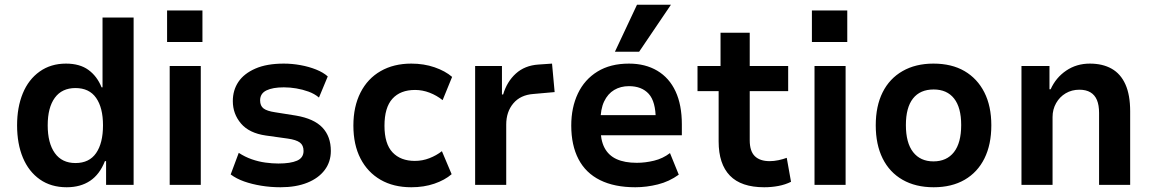

<svg xmlns="http://www.w3.org/2000/svg" viewBox="-20 -779 4856 809"><path d="M261 10Q195 10 148 -23Q101 -56 76.5 -114.5Q52 -173 52 -251Q52 -327 76 -385.5Q100 -444 147 -477.5Q194 -511 258 -511Q316 -511 352.5 -484.5Q389 -458 408 -411H412V-705H543V0H427V-100H422Q400 -44 359.5 -17Q319 10 261 10ZM298 -92Q356 -92 385 -134Q414 -176 414 -251Q414 -325 385 -366.5Q356 -408 298 -408Q241 -408 211 -367Q181 -326 181 -251Q181 -176 211 -134Q241 -92 298 -92Z M684 -602V-735H833V-602ZM695 0V-501H826V0Z M1162 10Q1120 10 1080.5 3.5Q1041 -3 1008.5 -14.5Q976 -26 952 -44L986 -135Q1012 -118 1040.5 -108Q1069 -98 1098 -94Q1127 -90 1153 -90Q1204 -90 1231.5 -102Q1259 -114 1259 -143Q1259 -167 1243.5 -178.5Q1228 -190 1193 -195L1100 -208Q1030 -218 995.5 -258.5Q961 -299 961 -353Q961 -399 984.5 -434Q1008 -469 1056 -490Q1104 -511 1176 -511Q1211 -511 1246.5 -504.5Q1282 -498 1312 -486Q1342 -474 1361 -457L1324 -368Q1305 -384 1280 -393Q1255 -402 1228.5 -406.5Q1202 -411 1176 -411Q1129 -411 1102.5 -398Q1076 -385 1076 -356Q1076 -333 1090.5 -322Q1105 -311 1139 -306L1227 -292Q1303 -279 1338.5 -241.5Q1374 -204 1374 -143Q1374 -97 1348 -62.5Q1322 -28 1274.5 -9Q1227 10 1162 10Z M1713 10Q1638 10 1583.5 -21.5Q1529 -53 1499 -111Q1469 -169 1469 -250Q1469 -330 1499 -389Q1529 -448 1584 -479.5Q1639 -511 1713 -511Q1766 -511 1811 -495.5Q1856 -480 1885 -455L1845 -357Q1820 -377 1790 -388.5Q1760 -400 1729 -400Q1667 -400 1633.5 -363Q1600 -326 1600 -249Q1600 -173 1634 -137Q1668 -101 1728 -101Q1760 -101 1789.5 -112.5Q1819 -124 1842 -142L1883 -45Q1854 -20 1810 -5Q1766 10 1713 10Z M1982 0V-501H2095V-381H2100Q2116 -435 2153.5 -469Q2191 -503 2248 -507L2306 -511L2317 -391L2227 -383Q2173 -379 2143 -343.5Q2113 -308 2113 -254V0Z M2657 10Q2569 10 2508.5 -20Q2448 -50 2417.5 -108.5Q2387 -167 2387 -250Q2387 -326 2415 -385Q2443 -444 2497.5 -477.5Q2552 -511 2630 -511Q2699 -511 2749.5 -481Q2800 -451 2826.5 -394Q2853 -337 2853 -255V-209H2490V-294H2757L2743 -275Q2743 -351 2713.5 -383.5Q2684 -416 2630 -416Q2595 -416 2568 -400Q2541 -384 2525.5 -351.5Q2510 -319 2510 -267V-243Q2510 -189 2527 -156.5Q2544 -124 2578 -108.5Q2612 -93 2663 -93Q2699 -93 2736 -102Q2773 -111 2803 -134L2840 -43Q2800 -14 2752 -2Q2704 10 2657 10ZM2571 -561 2664 -759H2807L2673 -561Z M3200 10Q3103 10 3055.5 -39Q3008 -88 3008 -183V-395H2919V-501H3016V-641H3139V-501H3301V-395H3139V-188Q3139 -142 3160.5 -121Q3182 -100 3223 -100Q3241 -100 3260 -104Q3279 -108 3295 -114L3313 -13Q3289 -1 3260 4.5Q3231 10 3200 10Z M3401 -602V-735H3550V-602ZM3412 0V-501H3543V0Z M3914 10Q3838 10 3783 -21.5Q3728 -53 3699 -111.5Q3670 -170 3670 -251Q3670 -332 3699 -390Q3728 -448 3783 -479.5Q3838 -511 3913 -511Q3990 -511 4044 -479.5Q4098 -448 4127.5 -390Q4157 -332 4157 -251Q4157 -170 4128 -111.5Q4099 -53 4044.5 -21.5Q3990 10 3914 10ZM3913 -99Q3969 -99 3999.5 -138Q4030 -177 4030 -252Q4030 -326 4000 -364Q3970 -402 3914 -402Q3857 -402 3827 -364Q3797 -326 3797 -252Q3797 -177 3827.5 -138Q3858 -99 3913 -99Z M4284 0V-501H4402V-403H4407Q4429 -452 4472.5 -481.5Q4516 -511 4572 -511Q4626 -511 4664 -489.5Q4702 -468 4722 -423.5Q4742 -379 4742 -310V0H4611V-303Q4611 -336 4602 -357.5Q4593 -379 4574.5 -390Q4556 -401 4528 -401Q4496 -401 4470.5 -386Q4445 -371 4430 -344.5Q4415 -318 4415 -286V0Z"/></svg>

Font: Nunito Sans 7pt SemiCondensed
Style: Bold
Weight: 700
Width: 4
Designer: Vernon Adams
Foundry: Vernon Adams
Version: Version 3.101;gftools[0.9.27]